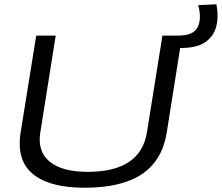

<svg xmlns="http://www.w3.org/2000/svg" viewBox="-20 -866 1035 896"><path d="M375 10Q227 10 149.5 -42Q72 -94 72 -194Q72 -205 72.5 -216Q73 -227 76 -246L149 -700H240L168 -247Q154 -159 212 -111.5Q270 -64 389 -64Q637 -64 666 -250L738 -700H830L758 -247Q737 -117 642.5 -53.5Q548 10 375 10ZM791 -642 783 -700H813Q883 -700 902.5 -739.5Q922 -779 905 -842L990 -846Q1001 -788 989 -742Q977 -696 937.5 -669Q898 -642 824 -642Z"/></svg>

Font: Georama Extended
Style: Italic
Weight: 400
Width: 7
Italic angle: -9°
Designer: Jean-Baptiste Levee
Foundry: Production Type
Version: Version 1.000